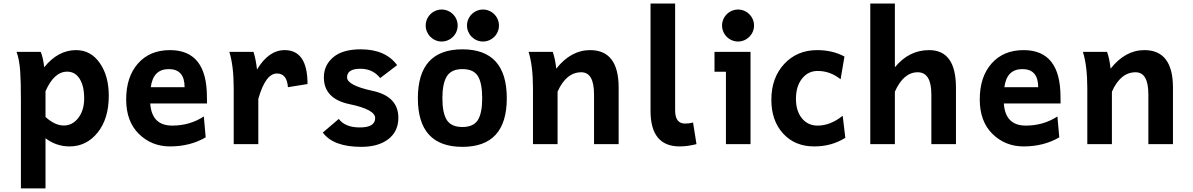

<svg xmlns="http://www.w3.org/2000/svg" viewBox="-20 -801 6628 1067"><path d="M334.5 -103.5Q381.3 -103.5 413.6 -143.6Q447.8 -186.5 447.8 -253.9Q447.8 -323.2 422.6 -363Q397.5 -402.8 353.5 -402.8Q280.3 -402.8 232.9 -293.9V-150.9Q285.2 -103.5 334.5 -103.5ZM232.9 246.1H96.2V-243.7Q96.2 -350.1 92.3 -403.8Q87.4 -473.1 71.8 -512.7H206.1Q219.2 -483.9 225.6 -427.2Q302.7 -522.5 402.8 -522.5Q484.4 -522.5 534.4 -450.9Q584.5 -379.4 584.5 -269Q584.5 -141.1 522.5 -64.2Q460.4 12.7 366.7 12.7Q292.5 12.7 232.9 -32.7Z M924.8 12.7Q822.8 12.7 752 -56.6Q681.2 -126 681.2 -248.5Q681.2 -374 746.8 -448.2Q812.5 -522.5 924.8 -522.5Q1129.9 -522.5 1129.9 -262.7L1130.4 -226.1H814.9Q823.2 -103 937 -103Q1034.7 -103 1112.8 -153.8L1123 -37.6Q1036.6 12.7 924.8 12.7ZM1005.9 -316.4Q1005.9 -417 918 -417Q831.1 -417 817.9 -316.4Z M1415.5 0H1278.8V-309.1Q1278.8 -435.5 1254.4 -512.7H1388.7Q1401.9 -472.2 1408.2 -414.6Q1473.1 -522.5 1562 -522.5Q1689 -522.5 1689 -334L1580.1 -316.4Q1574.7 -392.6 1519 -392.6Q1455.6 -392.6 1415.5 -251.5Z M1987.8 15.1Q1832 15.1 1773.9 -64.5L1862.8 -140.1Q1897.5 -92.8 1980 -92.8Q2064.9 -92.8 2064.9 -145Q2064.9 -192.4 1922.4 -222.2Q1779.8 -252 1779.8 -371.1Q1779.8 -439 1832 -482.9Q1883.8 -526.9 1984.9 -526.9Q2122.1 -526.9 2187 -439L2092.8 -367.2Q2051.8 -418.9 1982.9 -418.9Q1908.7 -418.9 1908.7 -371.1Q1908.7 -326.7 2051.3 -295.9Q2193.8 -265.1 2193.8 -146Q2193.8 -70.8 2138.2 -27.8Q2082.5 15.1 1987.8 15.1Z M2549.8 15.1Q2302.2 15.1 2302.2 -254.9Q2302.2 -526.9 2549.8 -526.9Q2796.4 -526.9 2796.4 -254.9Q2796.4 15.1 2549.8 15.1ZM2549.8 -95.2Q2610.8 -95.2 2635.3 -133.5Q2659.7 -171.9 2659.7 -254.9Q2659.7 -339.4 2635.7 -378.2Q2611.8 -417 2549.8 -417Q2488.3 -417 2463.4 -377.2Q2438.5 -337.4 2438.5 -254.9Q2438.5 -172.9 2463.1 -134Q2487.8 -95.2 2549.8 -95.2ZM2434.6 -570.3Q2417 -570.3 2400.6 -577.1Q2384.3 -584 2371.8 -596.4Q2359.4 -608.9 2352.5 -625.2Q2345.7 -641.6 2345.7 -659.2Q2345.7 -676.8 2352.5 -693.1Q2359.4 -709.5 2371.8 -721.9Q2384.3 -734.4 2400.6 -741.2Q2417 -748 2434.6 -748Q2452.1 -748 2468.5 -741.2Q2484.9 -734.4 2497.3 -721.9Q2509.8 -709.5 2516.6 -693.1Q2523.4 -676.8 2523.4 -659.2Q2523.4 -641.6 2516.6 -625.2Q2509.8 -608.9 2497.3 -596.4Q2484.9 -584 2468.5 -577.1Q2452.1 -570.3 2434.6 -570.3ZM2664.1 -570.3Q2646.5 -570.3 2630.1 -577.1Q2613.8 -584 2601.3 -596.4Q2588.9 -608.9 2582 -625.2Q2575.2 -641.6 2575.2 -659.2Q2575.2 -676.8 2582 -693.1Q2588.9 -709.5 2601.3 -721.9Q2613.8 -734.4 2630.1 -741.2Q2646.5 -748 2664.1 -748Q2681.6 -748 2698 -741.2Q2714.4 -734.4 2726.8 -721.9Q2739.3 -709.5 2746.1 -693.1Q2752.9 -676.8 2752.9 -659.2Q2752.9 -641.6 2746.1 -625.2Q2739.3 -608.9 2726.8 -596.4Q2714.4 -584 2698 -577.1Q2681.6 -570.3 2664.1 -570.3Z M3418 0H3281.2V-276.4Q3281.2 -399.4 3210.4 -399.4Q3126.5 -399.4 3078.6 -291.5V0H2941.9V-309.1Q2941.9 -435.5 2917.5 -512.7H3051.8Q3065.4 -474.6 3071.3 -419.4Q3152.8 -522.5 3259.3 -522.5Q3418 -522.5 3418 -314Z M3757.3 12.7Q3595.2 12.7 3595.2 -184.6V-781.2H3731.9V-187.5Q3731.9 -114.3 3787.1 -114.3Q3810.5 -114.3 3831.5 -120.1L3850.6 0Q3799.8 12.7 3757.3 12.7Z M4081.5 -570.3Q4064 -570.3 4047.6 -577.1Q4031.2 -584 4018.8 -596.4Q4006.3 -608.9 3999.5 -625.2Q3992.7 -641.6 3992.7 -659.2Q3992.7 -676.8 3999.5 -693.1Q4006.3 -709.5 4018.8 -721.9Q4031.2 -734.4 4047.6 -741.2Q4064 -748 4081.5 -748Q4099.1 -748 4115.5 -741.2Q4131.8 -734.4 4144.3 -721.9Q4156.7 -709.5 4163.6 -693.1Q4170.4 -676.8 4170.4 -659.2Q4170.4 -641.6 4163.6 -625.2Q4156.7 -608.9 4144.3 -596.4Q4131.8 -584 4115.5 -577.1Q4099.1 -570.3 4081.5 -570.3ZM4150.9 0H4014.2V-402.3H3950.7V-512.7H4150.9Z M4504.9 12.7Q4397 12.7 4331.8 -59.1Q4266.6 -130.9 4266.6 -246.1Q4266.6 -368.7 4338.1 -445.6Q4409.7 -522.5 4521.5 -522.5Q4606.9 -522.5 4672.9 -486.8L4651.4 -360.4Q4593.8 -406.7 4523.9 -406.7Q4471.7 -406.7 4438.5 -365.7Q4403.3 -322.8 4403.3 -251.5Q4403.3 -184.6 4436.3 -143.8Q4469.2 -103 4523.9 -103Q4594.7 -103 4663.1 -157.7L4677.7 -35.2Q4602.1 12.7 4504.9 12.7Z M5292.5 0H5155.8V-276.4Q5155.8 -399.4 5080.1 -399.4Q5001 -399.4 4953.1 -291.5V0H4816.4V-781.2H4953.1V-427.2Q5031.2 -522.5 5143.6 -522.5Q5292.5 -522.5 5292.5 -314Z M5668.5 12.7Q5566.4 12.7 5495.6 -56.6Q5424.8 -126 5424.8 -248.5Q5424.8 -374 5490.5 -448.2Q5556.2 -522.5 5668.5 -522.5Q5873.5 -522.5 5873.5 -262.7L5874 -226.1H5558.6Q5566.9 -103 5680.7 -103Q5778.3 -103 5856.4 -153.8L5866.7 -37.6Q5780.3 12.7 5668.5 12.7ZM5749.5 -316.4Q5749.5 -417 5661.6 -417Q5574.7 -417 5561.5 -316.4Z M6498.5 0H6361.8V-276.4Q6361.8 -399.4 6291 -399.4Q6207 -399.4 6159.2 -291.5V0H6022.5V-309.1Q6022.5 -435.5 5998 -512.7H6132.3Q6146 -474.6 6151.9 -419.4Q6233.4 -522.5 6339.8 -522.5Q6498.5 -522.5 6498.5 -314Z"/></svg>

Font: Cadman
Style: Bold
Weight: 700
Designer: Paul James MIller
Foundry: High-Logic / Made with FontCreator
Version: Version 2.114;March 28, 2021;FontCreator 13.0.0.2683 64-bit